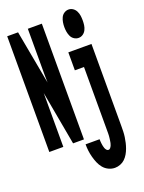

<svg xmlns="http://www.w3.org/2000/svg" viewBox="-179 -841 857 1146"><g transform="rotate(-20 250.0 -268.5)"><path d="M407 -580Q392 -580 379 -588.5Q366 -597 359.5 -611Q353 -625 350.5 -640Q348 -655 348 -670Q348 -685 350.5 -700Q353 -715 359.5 -729Q366 -743 379 -751.5Q392 -760 407 -760Q422 -760 434.5 -751.5Q447 -743 454 -729Q461 -715 463 -700Q465 -685 465 -670Q465 -655 463 -640Q461 -625 454 -611Q447 -597 434.5 -588.5Q422 -580 407 -580ZM9 0V-735H78L141 -393Q141 -405 140.5 -417Q140 -429 140 -441V-735H229V0H160L98 -342V0ZM346 223Q325 223 305.5 213.5Q286 204 273 188Q260 172 252 153Q244 134 238.5 113.5Q233 93 230.5 72.5Q228 52 228 31H317Q317 38 317.5 45.5Q318 53 319 60.5Q320 68 321.5 75.5Q323 83 325.5 89.5Q328 96 333 102.5Q338 109 346 109Q353 109 358 102.5Q363 96 366 89Q369 82 370.5 75Q372 68 373 60.5Q374 53 375 45.5Q376 38 376.5 30.5Q377 23 377 15.5Q377 8 377 0V-406H319V-520H466V0Q466 18 465.5 35.5Q465 53 462.5 70.5Q460 88 456 105Q452 122 446 138.5Q440 155 431 170.5Q422 186 409.5 198Q397 210 380 216.5Q363 223 346 223Z"/></g></svg>

Font: Iosevka SS18 Heavy
Style: Regular
Weight: 900
Monospace: yes
Designer: Belleve Invis
Foundry: Belleve Invis
Version: Version 25.1.1; ttfautohint (v1.8.4)